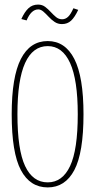

<svg xmlns="http://www.w3.org/2000/svg" viewBox="-20 -806 415 837"><path d="M188 11Q111 11 71 -64.5Q31 -140 31 -308Q31 -471 71 -549Q111 -627 188 -627Q264 -627 304 -549Q344 -471 344 -308Q344 -140 304 -64.5Q264 11 188 11ZM188 -11Q252 -11 285.5 -82Q319 -153 319 -308Q319 -458 285.5 -531.5Q252 -605 188 -605Q123 -605 89.5 -531.5Q56 -458 56 -308Q56 -153 89.5 -82Q123 -11 188 -11ZM300 -770 321 -763Q306 -731 290 -716Q274 -701 250 -701Q232 -701 218 -710.5Q204 -720 192 -733Q180 -746 169 -755.5Q158 -765 147 -765Q116 -765 96 -717L73 -723Q87 -754 104 -770Q121 -786 146 -786Q164 -786 177 -776Q190 -766 201.5 -753.5Q213 -741 224.5 -731.5Q236 -722 251 -722Q265 -722 276.5 -732.5Q288 -743 300 -770Z"/></svg>

Font: Inconsolata Condensed ExtraLight
Style: Regular
Weight: 200
Width: 3
Monospace: yes
Designer: Raph Levien, Cyreal, Brenton Simpson
Foundry: Raph Levien, Cyreal, Google
Version: Version 3.100; ttfautohint (v1.8.4.7-5d5b)